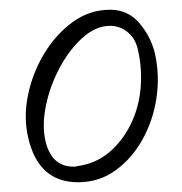

<svg xmlns="http://www.w3.org/2000/svg" viewBox="-20 -379 373 394"><path d="M140 -5Q59 -5 38 -96Q28 -138 37.5 -184Q47 -230 71 -269.5Q95 -309 129.5 -334Q164 -359 206 -359Q243 -359 266.5 -331Q290 -303 298 -269Q308 -224 301 -177.5Q294 -131 272 -92Q250 -53 216.5 -29Q183 -5 140 -5ZM131 -37Q137 -37 138 -38Q176 -43 203.5 -66Q231 -89 248 -123.5Q265 -158 268.5 -198Q272 -238 263 -277Q258 -300 242 -313Q226 -326 206 -326Q177 -326 150 -302Q123 -278 103 -241Q83 -204 74.5 -163.5Q66 -123 73 -91Q85 -37 131 -37Z"/></svg>

Font: Oooh Baby
Style: Normal
Weight: 400
Designer: Robert E. Leuschke
Foundry: Robert E. Leuschke
Version: Version 1.011; ttfautohint (v1.8.3)